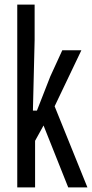

<svg xmlns="http://www.w3.org/2000/svg" viewBox="-20 -820 404 840"><path d="M55.5 0V-800H131.5V-645L124 -336H141.5L200 -485.5L252.5 -600H336L219 -355L362.5 0H278.5L170.5 -271L133.5 -204V0Z"/></svg>

Font: Big Shoulders Text Thin
Style: Regular
Weight: 400
Version: Version 2.002